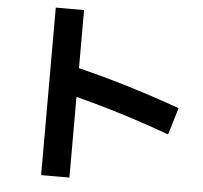

<svg xmlns="http://www.w3.org/2000/svg" viewBox="-56 -855 992 939"><g transform="rotate(5 440.0 -386.0)"><path d="M781.1 -226.7Q641.1 -277.8 504.4 -318.9Q367.8 -360 248.9 -387.8L282.2 -520Q412.2 -490 552.2 -447.8Q692.2 -405.6 821.1 -358.9ZM180 25.6V-796.7H318.9V25.6Z"/></g></svg>

Font: Paperlogy 7 Bold
Style: Regular
Weight: 700
Designer: redesigned by Lee Juim, glyphs from Gmarket Sans & Montserrat
Foundry: PT&
Version: Version 1.001